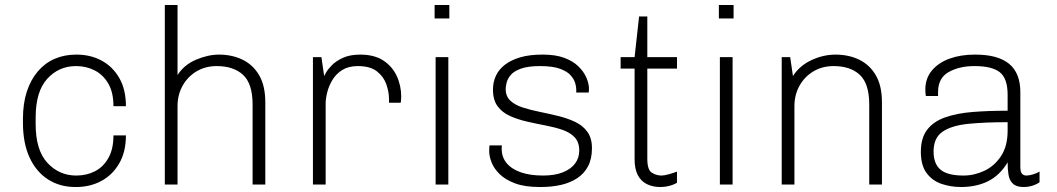

<svg xmlns="http://www.w3.org/2000/svg" viewBox="-20 -740 4240 770"><path d="M282 10Q220 10 172.5 -20.5Q125 -51 98.5 -108.5Q72 -166 72 -248V-263Q72 -325 87.5 -372.5Q103 -420 131.5 -453.5Q160 -487 199 -504Q238 -521 285 -521H287Q343 -521 387.5 -497Q432 -473 458.5 -427Q485 -381 485 -314H435Q435 -369 414.5 -404.5Q394 -440 360 -457.5Q326 -475 285 -475Q216 -475 169.5 -424Q123 -373 123 -269V-242Q123 -138 170 -87Q217 -36 286 -36Q327 -36 360.5 -53Q394 -70 414.5 -106Q435 -142 435 -197H485Q485 -131 458 -84.5Q431 -38 386 -14Q341 10 285 10Z M641 0V-720H692V-439Q718 -480 766 -500.5Q814 -521 858 -521Q911 -521 953 -500.5Q995 -480 1019.5 -438Q1044 -396 1044 -329V0H993V-321Q993 -404 955 -439.5Q917 -475 849 -475Q804 -475 768.5 -454Q733 -433 712.5 -396.5Q692 -360 692 -314V0Z M1235 0V-511H1269L1280 -435Q1280 -435 1287 -448Q1294 -461 1310.5 -478Q1327 -495 1355 -508Q1383 -521 1425 -521Q1481 -521 1517 -497.5Q1553 -474 1571 -435.5Q1589 -397 1589 -352Q1589 -342 1588 -335Q1587 -328 1587 -328H1540V-344Q1540 -371 1529.5 -401.5Q1519 -432 1492 -453.5Q1465 -475 1415 -475Q1378 -475 1353 -459.5Q1328 -444 1313.5 -420Q1299 -396 1292.5 -370.5Q1286 -345 1286 -324V0Z M1727 0V-511H1778V0ZM1723 -666V-720H1782V-666Z M2144 10Q2085 10 2046 -4.5Q2007 -19 1984 -41.5Q1961 -64 1951.5 -88.5Q1942 -113 1942 -132Q1942 -139 1942 -143.5Q1942 -148 1943 -157H1993Q1992 -153 1992 -150Q1992 -147 1992 -143Q1992 -109 2012.5 -85Q2033 -61 2070 -48.5Q2107 -36 2158 -36Q2205 -36 2237.5 -49Q2270 -62 2286.5 -84.5Q2303 -107 2303 -136Q2303 -170 2284.5 -189.5Q2266 -209 2235 -219.5Q2204 -230 2167 -237Q2130 -244 2093 -252.5Q2056 -261 2025 -275Q1994 -289 1975.5 -314Q1957 -339 1957 -381Q1957 -410 1968.5 -435.5Q1980 -461 2004.5 -480Q2029 -499 2066 -510Q2103 -521 2154 -521H2158Q2208 -521 2243 -508Q2278 -495 2299.5 -474Q2321 -453 2331.5 -429Q2342 -405 2342 -383Q2342 -379 2341.5 -374Q2341 -369 2341 -369H2291V-382Q2291 -391 2287 -406Q2283 -421 2269.5 -437Q2256 -453 2226.5 -464Q2197 -475 2146 -475Q2097 -475 2068.5 -464.5Q2040 -454 2027.5 -438.5Q2015 -423 2011.5 -407.5Q2008 -392 2008 -383Q2008 -354 2026.5 -336.5Q2045 -319 2076 -309Q2107 -299 2144 -291.5Q2181 -284 2218 -275Q2255 -266 2286 -251.5Q2317 -237 2335.5 -211.5Q2354 -186 2354 -146Q2354 -103 2338.5 -73.5Q2323 -44 2295 -25.5Q2267 -7 2230 1.5Q2193 10 2149 10Z M2627 10Q2598 10 2574.5 -1.5Q2551 -13 2538 -37.5Q2525 -62 2525 -101V-465H2469V-511H2525L2543 -674H2576V-511H2695V-465H2576V-103Q2576 -59 2594 -47.5Q2612 -36 2633 -36Q2644 -36 2663.5 -41.5Q2683 -47 2695 -52V-7Q2687 -2 2675.5 2Q2664 6 2652 8Q2640 10 2627 10Z M2867 0V-511H2918V0ZM2863 -666V-720H2922V-666Z M3115 0V-511H3149L3160 -435Q3186 -476 3233.5 -498.5Q3281 -521 3331 -521Q3384 -521 3426 -500.5Q3468 -480 3492.5 -438Q3517 -396 3517 -329V0H3466V-321Q3466 -404 3428.5 -439.5Q3391 -475 3323 -475Q3278 -475 3242.5 -454Q3207 -433 3186.5 -396.5Q3166 -360 3166 -314V0Z M3834 10Q3793 10 3756 -2.5Q3719 -15 3696 -46Q3673 -77 3673 -131Q3673 -187 3698.5 -220Q3724 -253 3771 -269.5Q3818 -286 3881.5 -291Q3945 -296 4021 -296V-360Q4021 -425 3990 -450Q3959 -475 3888 -475Q3827 -475 3784.5 -451Q3742 -427 3742 -371V-355H3693Q3692 -361 3691.5 -367.5Q3691 -374 3691 -381Q3691 -426 3717.5 -457.5Q3744 -489 3788.5 -505Q3833 -521 3888 -521H3892Q3982 -521 4027 -484Q4072 -447 4072 -370V-69Q4072 -51 4078.5 -43.5Q4085 -36 4096 -36Q4107 -36 4122.5 -40.5Q4138 -45 4149 -52V-9Q4136 0 4119.5 5Q4103 10 4085 10Q4056 10 4042 -3.5Q4028 -17 4024.5 -39.5Q4021 -62 4021 -89Q3990 -37 3943 -13.5Q3896 10 3834 10ZM3844 -36Q3887 -36 3927.5 -55Q3968 -74 3994.5 -114Q4021 -154 4021 -216V-250Q3931 -250 3864.5 -243.5Q3798 -237 3761 -212.5Q3724 -188 3724 -132Q3724 -83 3752 -59.5Q3780 -36 3844 -36Z"/></svg>

Font: Chivo Medium Thin
Style: Regular
Weight: 250
Version: Version 2.002